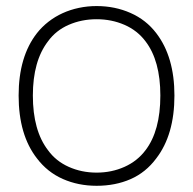

<svg xmlns="http://www.w3.org/2000/svg" viewBox="-20 -598 638 634"><path d="M102 -75Q41.5 -152.5 41.5 -282.5Q41.5 -411 102 -488.5Q118.5 -509.5 140 -526.2Q161.5 -543 186.8 -554.5Q212 -566 240.5 -572Q269 -578 299 -578Q359.5 -578 411 -555.2Q462.5 -532.5 496 -488.5Q556 -410.5 556 -282.5Q556 -153 496 -75Q461.5 -28.5 411.2 -6.5Q361 15.5 299 15.5Q238.5 15.5 187.5 -7Q136.5 -29.5 102 -75ZM460.5 -461.5Q433.5 -497.5 391 -516Q348.5 -534.5 299 -534.5Q249.5 -534.5 207 -516Q164.5 -497.5 138.5 -461.5Q88.5 -396.5 88.5 -282.5Q88.5 -167 138.5 -102Q164.5 -66 207 -47Q249.5 -28 299 -28Q348.5 -28 391 -47Q433.5 -66 460.5 -102Q509.5 -166 509.5 -282.5Q509.5 -397.5 460.5 -461.5Z"/></svg>

Font: Russisch Sans ExtraLight
Style: Regular
Weight: 200
Width: 4
Designer: Michael Sharanda (font) & Cristiano Sobral (main changes)
Foundry: Michael Sharanda
Version: Version 2.00;September 8, 2020;FontCreator 13.0.0.2681 64-bi